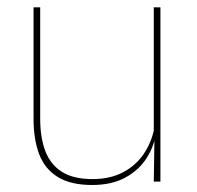

<svg xmlns="http://www.w3.org/2000/svg" viewBox="-20 -506 548 535"><path d="M73.5 -485.5H92V-175.5Q92 -123 106.2 -85.2Q120.5 -47.5 152.5 -27.2Q184.5 -7 238 -7Q288 -7 324.5 -26.8Q361 -46.5 383.2 -81.2Q405.5 -116 412 -160.5L421 -141.5H415.5Q411 -101 389.2 -66.5Q367.5 -32 329.2 -11.2Q291 9.5 237 9.5Q177 9.5 141 -12.8Q105 -35 89.2 -76.2Q73.5 -117.5 73.5 -174.5ZM408.5 -485.5H427V0H408.5L410.5 -127H408.5Z"/></svg>

Font: Anek Kannada Medium Thin
Style: Regular
Weight: 250
Version: Version 1.003